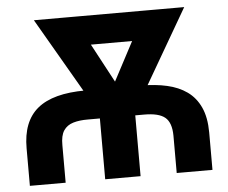

<svg xmlns="http://www.w3.org/2000/svg" viewBox="-51 -761 972 820"><g transform="rotate(-5 435.5 -351.5)"><path d="M197.9 0H44.5V-160.5Q44.2 -275.9 110.6 -330.5Q177.1 -385.2 315.8 -385.2H557.4Q616.6 -385.2 665.9 -374Q715.2 -362.9 751.3 -337.3Q787.3 -311.6 807.2 -268.3Q827.1 -225 827.3 -160.5V0H674V-160.5Q673.5 -216.3 646.6 -238.6Q619.7 -260.8 557.4 -260.7H315.8Q279.8 -261 253 -253Q226.2 -245 211.8 -223.6Q197.4 -202.1 197.9 -160.5ZM638.5 -703.1V-578.1H257.2V-703.1ZM409 -342.8 599.4 -703.1H767.6L512.9 -264.1H427.7ZM289.8 -703.1 484.2 -339.5 462.5 -264.1H377.7L123.2 -703.1ZM519.1 -363.7V0H367.4V-363.7Z"/></g></svg>

Font: Inter Display V
Style: Regular
Weight: 400
Designer: Rasmus Andersson
Foundry: rsms
Version: Version 3.015;git-src